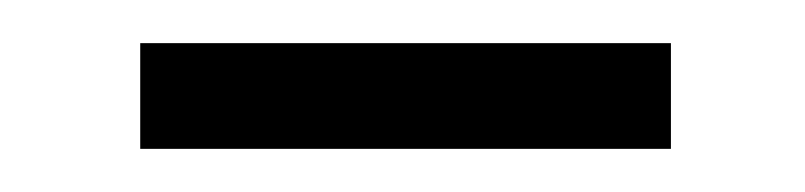

<svg xmlns="http://www.w3.org/2000/svg" viewBox="-20 -321 373 89"><path d="M45 -252H291V-301H45Z"/></svg>

Font: Source Han Sans SC Light
Style: Regular
Weight: 300
Designer: Ryoko NISHIZUKA (kana & ideographs); Paul D. Hunt (Latin, Greek & Cyrillic); Wenlong ZHANG (bopomofo); Sandoll Communica
Foundry: Adobe Systems Incorporated
Version: Version 1.004;PS 1.004;hotconv 1.0.82;makeotf.lib2.5.63406